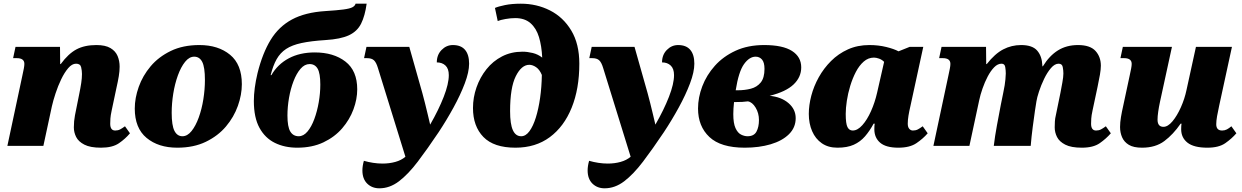

<svg xmlns="http://www.w3.org/2000/svg" viewBox="-20 -790 6728 1040"><path d="M527 10Q469 10 437 -6.5Q405 -23 392.5 -48Q380 -73 380 -100Q380 -134 386 -165L409 -280Q416 -314 420 -340.5Q424 -367 424 -389Q424 -407 419.5 -426Q415 -445 392 -445Q370 -445 349.5 -421Q329 -397 311.5 -360.5Q294 -324 281 -284.5Q268 -245 261 -214L215 0H20L101 -380Q106 -403 109 -418.5Q112 -434 112 -444Q112 -475 71 -475H51L64 -536H305L306 -443H309Q350 -499 394 -522.5Q438 -546 502 -546Q551 -546 578.5 -529.5Q606 -513 617 -486.5Q628 -460 628 -429Q628 -405 623.5 -377.5Q619 -350 611 -315L585 -192Q579 -164 578 -148Q577 -132 577 -120Q577 -83 604 -83Q619 -83 630.5 -89Q642 -95 657 -106L684 -68Q659 -38 624 -14Q589 10 527 10Z M940 10Q838 10 774 -43Q710 -96 710 -202Q710 -259 731.5 -319.5Q753 -380 796 -431Q839 -482 905 -514Q971 -546 1060 -546Q1162 -546 1226 -493.5Q1290 -441 1290 -334Q1290 -277 1268.5 -216.5Q1247 -156 1204 -105Q1161 -54 1095 -22Q1029 10 940 10ZM968 -52Q995 -52 1017.5 -80Q1040 -108 1056.5 -153.5Q1073 -199 1081.5 -252.5Q1090 -306 1090 -357Q1090 -426 1075.5 -454.5Q1061 -483 1032 -483Q1005 -483 982.5 -455Q960 -427 943.5 -381.5Q927 -336 918.5 -283Q910 -230 910 -179Q910 -110 925 -81Q940 -52 968 -52Z M1590 10Q1522 10 1469 -16Q1416 -42 1385.5 -97.5Q1355 -153 1355 -243Q1355 -276 1360 -314Q1365 -352 1375 -394Q1402 -502 1446 -574Q1490 -646 1561.5 -684.5Q1633 -723 1742 -730Q1805 -734 1839.5 -738.5Q1874 -743 1888.5 -750.5Q1903 -758 1906 -770H1966Q1957 -704 1936 -662Q1915 -620 1870 -599Q1825 -578 1743 -573Q1665 -568 1613.5 -557Q1562 -546 1530 -525Q1498 -504 1478.5 -469.5Q1459 -435 1446 -383H1450Q1484 -442 1544 -474Q1604 -506 1685 -506Q1787 -506 1851 -456.5Q1915 -407 1915 -306Q1915 -253 1894.5 -197.5Q1874 -142 1833.5 -95Q1793 -48 1732 -19Q1671 10 1590 10ZM1598 -52Q1624 -52 1645.5 -77.5Q1667 -103 1682.5 -145Q1698 -187 1706.5 -236Q1715 -285 1715 -332Q1715 -393 1700.5 -418Q1686 -443 1657 -443Q1630 -443 1608 -417.5Q1586 -392 1570 -350.5Q1554 -309 1545.5 -260Q1537 -211 1537 -164Q1537 -103 1552.5 -77.5Q1568 -52 1598 -52Z M2035 230Q1995 230 1969 204.5Q1943 179 1943 133Q1943 121 1945 108Q1947 95 1951 81Q1975 88 2001 92Q2027 96 2052 96Q2089 96 2121.5 87Q2154 78 2176 59L2027 -422Q2018 -452 2005.5 -463.5Q1993 -475 1968 -475H1952L1965 -536H2197L2268 -285Q2274 -262 2282 -231.5Q2290 -201 2297 -170Q2304 -139 2310 -115Q2356 -195 2383.5 -265.5Q2411 -336 2411 -383Q2411 -418 2393 -435Q2375 -452 2346 -452Q2346 -493 2372 -519.5Q2398 -546 2433 -546Q2477 -546 2499 -520Q2521 -494 2521 -445Q2521 -400 2497.5 -338Q2474 -276 2436.5 -207.5Q2399 -139 2356 -74Q2295 17 2243 85.5Q2191 154 2141 192Q2091 230 2035 230Z M2772 10Q2655 10 2598.5 -48Q2542 -106 2542 -205Q2542 -262 2561 -316.5Q2580 -371 2615 -415Q2650 -459 2699.5 -484.5Q2749 -510 2810 -510Q2837 -510 2865.5 -503Q2894 -496 2917 -478Q2914 -541 2899.5 -589Q2885 -637 2853.5 -664.5Q2822 -692 2771 -692Q2746 -692 2718 -687Q2690 -682 2676 -676L2661 -747Q2679 -755 2715.5 -762.5Q2752 -770 2801 -770Q2887 -770 2959 -733.5Q3031 -697 3074.5 -624.5Q3118 -552 3118 -445Q3118 -309 3076.5 -206.5Q3035 -104 2958 -47Q2881 10 2772 10ZM2803 -52Q2828 -52 2848 -79.5Q2868 -107 2882.5 -153.5Q2897 -200 2905.5 -259.5Q2914 -319 2915 -384Q2903 -413 2884 -426Q2865 -439 2847 -439Q2805 -439 2774 -377.5Q2743 -316 2743 -188Q2743 -118 2758 -85Q2773 -52 2803 -52Z M3255 230Q3215 230 3189 204.5Q3163 179 3163 133Q3163 121 3165 108Q3167 95 3171 81Q3195 88 3221 92Q3247 96 3272 96Q3309 96 3341.5 87Q3374 78 3396 59L3247 -422Q3238 -452 3225.5 -463.5Q3213 -475 3188 -475H3172L3185 -536H3417L3488 -285Q3494 -262 3502 -231.5Q3510 -201 3517 -170Q3524 -139 3530 -115Q3576 -195 3603.5 -265.5Q3631 -336 3631 -383Q3631 -418 3613 -435Q3595 -452 3566 -452Q3566 -493 3592 -519.5Q3618 -546 3653 -546Q3697 -546 3719 -520Q3741 -494 3741 -445Q3741 -400 3717.5 -338Q3694 -276 3656.5 -207.5Q3619 -139 3576 -74Q3515 17 3463 85.5Q3411 154 3361 192Q3311 230 3255 230Z M4014 10Q3884 10 3822.5 -48Q3761 -106 3761 -202Q3761 -262 3784 -322.5Q3807 -383 3852 -433.5Q3897 -484 3964 -515Q4031 -546 4119 -546Q4220 -546 4270 -514Q4320 -482 4320 -425Q4320 -372 4278.5 -332.5Q4237 -293 4149 -271Q4212 -265 4251 -231.5Q4290 -198 4290 -150Q4290 -99 4253.5 -63Q4217 -27 4154.5 -8.5Q4092 10 4014 10ZM4073 -483Q4039 -483 4010 -442.5Q3981 -402 3965 -301H3976Q4014 -301 4047 -309.5Q4080 -318 4100.5 -343Q4121 -368 4121 -417Q4121 -452 4107.5 -467.5Q4094 -483 4073 -483ZM4029 -52Q4064 -52 4077.5 -77Q4091 -102 4091 -140Q4091 -177 4073 -207Q4055 -237 4031 -241Q4016 -239 4000.5 -238Q3985 -237 3956 -237Q3954 -218 3953 -202.5Q3952 -187 3952 -172Q3952 -122 3964 -96Q3976 -70 3994 -61Q4012 -52 4029 -52Z M4516 10Q4466 10 4431.5 -14Q4397 -38 4379 -79.5Q4361 -121 4361 -173Q4361 -220 4374.5 -271.5Q4388 -323 4415 -371.5Q4442 -420 4481.5 -459.5Q4521 -499 4573 -522.5Q4625 -546 4689 -546Q4738 -546 4780.5 -535.5Q4823 -525 4847 -512L4907 -536H4981L4912 -218Q4905 -188 4901 -164Q4897 -140 4897 -120Q4897 -102 4905 -92.5Q4913 -83 4925 -83Q4940 -83 4951.5 -89Q4963 -95 4978 -106L5005 -68Q4980 -39 4944 -14.5Q4908 10 4846 10Q4779 10 4747.5 -17Q4716 -44 4716 -90Q4716 -101 4716.5 -108Q4717 -115 4718 -120H4712Q4691 -81 4665.5 -51.5Q4640 -22 4604.5 -6Q4569 10 4516 10ZM4599 -83Q4625 -83 4651 -112Q4677 -141 4698 -188Q4719 -235 4731 -288L4769 -455Q4757 -467 4741.5 -472.5Q4726 -478 4714 -478Q4683 -478 4658.5 -456.5Q4634 -435 4616 -400.5Q4598 -366 4585.5 -325Q4573 -284 4567 -244Q4561 -204 4561 -173Q4561 -120 4570.5 -101.5Q4580 -83 4599 -83Z M5840 10Q5782 10 5750 -6.5Q5718 -23 5705.5 -48Q5693 -73 5693 -100Q5693 -116 5694 -132.5Q5695 -149 5699 -165L5724 -287Q5729 -313 5734.5 -343.5Q5740 -374 5740 -392Q5740 -409 5736.5 -427Q5733 -445 5714 -445Q5693 -445 5672.5 -421Q5652 -397 5635.5 -362.5Q5619 -328 5608 -294.5Q5597 -261 5594 -241L5586 -190Q5581 -156 5574 -102.5Q5567 -49 5563 0H5363Q5369 -51 5380 -110.5Q5391 -170 5401 -222L5414 -286Q5424 -333 5426 -360Q5428 -387 5428 -392Q5428 -409 5425 -427Q5422 -445 5405 -445Q5384 -445 5365 -425.5Q5346 -406 5330 -375.5Q5314 -345 5302 -310.5Q5290 -276 5284 -247L5231 0H5036L5117 -380Q5122 -403 5125 -418.5Q5128 -434 5128 -444Q5128 -475 5087 -475H5067L5080 -536H5321L5322 -443H5325Q5369 -499 5414 -522.5Q5459 -546 5511 -546Q5572 -546 5598 -516Q5624 -486 5626 -436V-431H5629Q5664 -488 5710.5 -517Q5757 -546 5819 -546Q5885 -546 5914 -514Q5943 -482 5943 -434Q5943 -415 5938 -385.5Q5933 -356 5925 -319L5898 -192Q5892 -164 5891 -148Q5890 -132 5890 -120Q5890 -83 5917 -83Q5932 -83 5943.5 -89Q5955 -95 5970 -106L5997 -68Q5972 -39 5937 -14.5Q5902 10 5840 10Z M6166 10Q6120 10 6094.5 -5.5Q6069 -21 6058 -46.5Q6047 -72 6047 -102Q6047 -127 6052 -156.5Q6057 -186 6063 -212L6099 -380Q6104 -403 6107 -418.5Q6110 -434 6110 -444Q6110 -475 6069 -475H6049L6062 -536H6328L6263 -237Q6257 -209 6253.5 -184Q6250 -159 6250 -142Q6250 -103 6282 -103Q6306 -103 6331 -133Q6356 -163 6376.5 -209Q6397 -255 6407 -303L6458 -536H6653L6584 -218Q6577 -187 6572.5 -161Q6568 -135 6568 -117Q6568 -83 6600 -83Q6614 -83 6625.5 -89Q6637 -95 6650 -106L6677 -68Q6652 -39 6617 -14.5Q6582 10 6520 10Q6447 10 6412.5 -17Q6378 -44 6378 -90Q6378 -101 6378.5 -108Q6379 -115 6380 -120H6375Q6335 -62 6287 -26Q6239 10 6166 10Z"/></svg>

Font: Noto Serif Black
Style: Italic
Weight: 900
Italic angle: -12°
Designer: Monotype Design Team
Foundry: Monotype Imaging Inc.
Version: Version 2.013